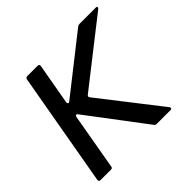

<svg xmlns="http://www.w3.org/2000/svg" viewBox="-141 -700 847 847"><g transform="rotate(-45 282.5 -276.5)"><path d="M110 -9Q109 0 99 0H34Q29 0 26.5 -3Q24 -6 25 -11L119 -544Q121 -553 130 -553H195Q200 -553 202.5 -550Q205 -547 204 -542L170 -350V-347Q170 -342 174 -340.5Q178 -339 182 -343L444 -549Q449 -553 456 -553H557Q565 -553 565 -548Q565 -544 561 -541L261 -306Q253 -300 259 -292L477 -12Q479 -10 479 -6Q479 -4 477 -2Q475 0 471 0H386Q377 0 373 -6L169 -276Q166 -280 163 -280Q158 -280 156 -272Z"/></g></svg>

Font: Open Sauce Two
Style: Italic
Weight: 400
Italic angle: -10°
Designer: Alfredo Marco Pradil
Foundry: Creative Sauce Fz LLC
Version: Version 1.477